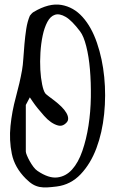

<svg xmlns="http://www.w3.org/2000/svg" viewBox="-20 -815 506 839"><path d="M92.8 -34.2Q43.9 -83 31.7 -142.6Q19.5 -202.1 25.9 -265.1Q32.2 -328.1 49.3 -390.6Q66.4 -453.1 76.2 -507.8Q80.1 -529.3 82 -559.6Q84 -589.8 86.9 -623Q89.8 -656.2 94.7 -688.5Q99.6 -720.7 110.4 -746.1Q111.3 -748 117.2 -754.4Q123 -760.7 127 -762.7Q194.3 -802.7 248 -793.5Q301.8 -784.2 340.8 -740.7Q379.9 -697.3 403.8 -627.4Q427.7 -557.6 435.5 -478Q443.4 -398.4 435.1 -316.9Q426.8 -235.4 401.4 -167.5Q376 -99.6 332.5 -53.7Q289.1 -7.8 227.5 0Q204.1 2.9 186.5 3.9Q168.9 4.9 153.3 2Q137.7 -1 123.5 -9.3Q109.4 -17.6 92.8 -34.2ZM143.6 -68.4Q192.4 -35.2 230 -39.6Q267.6 -43.9 294.9 -74.2Q322.3 -104.5 339.8 -155.3Q357.4 -206.1 366.7 -266.1Q376 -326.2 377 -390.6Q377.9 -455.1 373 -511.7Q368.2 -568.4 356.9 -612.8Q345.7 -657.2 330.1 -677.7Q293.9 -725.6 267.1 -741.2Q240.2 -756.8 220.2 -750.5Q200.2 -744.1 187 -719.2Q173.8 -694.3 166.5 -659.7Q159.2 -625 156.7 -585.4Q154.3 -545.9 156.2 -510.3Q158.2 -474.6 164.1 -446.3Q169.9 -418 177.7 -407.2Q180.7 -403.3 192.4 -394.5Q204.1 -385.7 218.8 -374.5Q233.4 -363.3 247.6 -349.6Q261.7 -335.9 270 -321.8Q278.3 -307.6 277.8 -294.9Q277.3 -282.2 261.7 -271.5Q249 -262.7 233.9 -266.6Q218.8 -270.5 203.1 -281.2Q187.5 -292 172.9 -308.6Q158.2 -325.2 145.5 -340.8Q132.8 -356.4 123.5 -370.1Q114.3 -383.8 110.4 -389.6L92.8 -356.4V-153.3Q92.8 -147.5 97.7 -135.7Q102.5 -124 109.9 -110.8Q117.2 -97.7 126 -85.9Q134.8 -74.2 143.6 -68.4Z"/></svg>

Font: Over the Rainbow
Style: Regular
Weight: 400
Designer: Kimberly Geswein
Foundry: Kimberly Geswein
Version: Version 1.002 2010